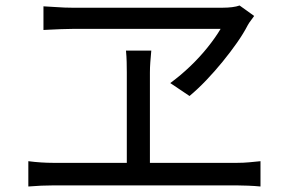

<svg xmlns="http://www.w3.org/2000/svg" viewBox="-20 -712 1040 698"><path d="M904 -654Q898 -645 892 -637.5Q886 -630 881 -621Q865 -590 841.5 -556.5Q818 -523 789.5 -488Q761 -453 730.5 -421Q700 -389 669 -363L599 -410Q637 -438 671.5 -471Q706 -504 734.5 -539.5Q763 -575 782 -607Q762 -607 720 -607Q678 -607 623.5 -607Q569 -607 510 -607Q451 -607 396.5 -607Q342 -607 302 -607Q262 -607 245 -607Q227 -607 201.5 -606Q176 -605 157 -604Q138 -603 138 -603V-689Q162 -688 188.5 -686Q215 -684 240 -684Q260 -684 301.5 -684Q343 -684 397.5 -684Q452 -684 511 -684Q570 -684 625.5 -684Q681 -684 724.5 -684Q768 -684 791 -684Q808 -684 824 -686Q840 -688 851 -692ZM525 -448Q525 -437 525 -409.5Q525 -382 525 -345Q525 -308 525 -268Q525 -228 525 -190Q525 -152 525 -123.5Q525 -95 525 -82H441Q441 -95 441 -123.5Q441 -152 441 -189.5Q441 -227 441 -267.5Q441 -308 441 -345Q441 -382 441 -409.5Q441 -437 441 -448Q441 -466 440.5 -486.5Q440 -507 438 -528H530Q528 -506 526.5 -486.5Q525 -467 525 -448ZM83 -126Q106 -123 129 -121.5Q152 -120 173 -120H842Q865 -120 886 -122Q907 -124 927 -126V-34Q907 -36 882 -37Q857 -38 842 -38H173Q152 -38 129.5 -37Q107 -36 83 -34Z"/></svg>

Font: Noto Sans JP Thin
Style: Regular
Weight: 400
Version: Version 2.004-H2;hotconv 1.0.118;makeotfexe 2.5.65603